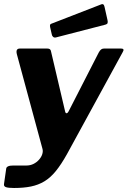

<svg xmlns="http://www.w3.org/2000/svg" viewBox="-33 -772 636 957"><path d="M37 165Q9 165 -3 161Q-15 157 -13 145L-2 68Q-1 61 7.5 57Q16 53 33 53H99Q118 53 134 45Q150 37 161.5 24Q173 11 177.5 -3Q182 -17 179 -29L51 -502Q44 -530 66 -530H203Q219 -530 221 -517L291 -219Q293 -207 299 -207.5Q305 -208 311 -221L459 -510Q465 -521 471 -525.5Q477 -530 485 -530H571Q590 -530 578 -511L301 -4Q272 48 245 81Q218 114 188 132Q158 150 121.5 157.5Q85 165 37 165ZM488 -738 503 -671Q505 -662 503 -656.5Q501 -651 488 -648L248 -586Q238 -583 232 -588Q226 -593 225 -601L217 -636Q214 -650 221 -653L471 -750Q476 -753 481 -750.5Q486 -748 488 -738Z"/></svg>

Font: Libre Franklin
Style: Bold Italic
Weight: 700
Italic angle: -8°
Designer: Pablo Impallari, Rodrigo Fuenzalida, Nhung Nguyen
Foundry: Impallari Type
Version: Version 3.000